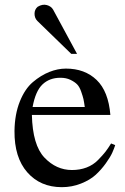

<svg xmlns="http://www.w3.org/2000/svg" viewBox="-20 -763 517 795"><path d="M457 -162Q453 -149 445 -131Q437 -113 418 -86.5Q399 -60 376 -39Q353 -18 315.5 -3Q278 12 236 12Q147 12 93 -49.5Q39 -111 40 -221Q41 -290 62 -342.5Q83 -395 116 -423Q149 -451 184 -465Q219 -479 253 -479Q331 -479 380 -432Q429 -385 437 -287H112Q115 -162 164 -110.5Q213 -59 278 -59Q311 -59 338.5 -69.5Q366 -80 386 -100.5Q406 -121 416.5 -134.5Q427 -148 440 -169ZM331 -320Q328 -342 325.5 -353Q323 -364 316 -384Q309 -404 299 -414Q289 -424 271.5 -432.5Q254 -441 230 -441Q185 -441 156 -413.5Q127 -386 115 -320ZM299 -540H275L135 -676Q123 -688 123 -706Q123 -724 136 -735Q156 -747 174 -742Q192 -737 200 -723Z"/></svg>

Font: GFS Artemisia
Style: Regular
Weight: 400
Designer: Takis Katsoulidis and George D. Matthiopoulos
Foundry: Takis Katsoulidis and George D. Matthiopoulos
Version: Version 1.0